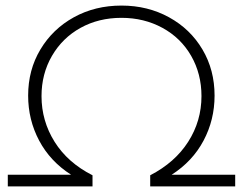

<svg xmlns="http://www.w3.org/2000/svg" viewBox="-20 -669 870 689"><path d="M8 -42H235Q160 -90 120.5 -164.5Q81 -239 81 -326Q81 -418 125 -491.5Q169 -565 245 -607Q321 -649 416 -649Q510 -649 586.5 -607Q663 -565 706.5 -491.5Q750 -418 750 -326Q750 -239 710.5 -164.5Q671 -90 596 -42H824V0H519V-40Q608 -86 655.5 -160.5Q703 -235 703 -324Q703 -404 666 -468.5Q629 -533 563 -569Q497 -605 416 -605Q334 -605 269 -569Q204 -533 166.5 -468.5Q129 -404 129 -324Q129 -235 176 -160Q223 -85 312 -40V0H8Z"/></svg>

Font: Montserrat Ace
Style: Light
Weight: 300
Designer: Julieta Ulanovsky
Foundry: Julieta Ulanovsky
Version: Version 1